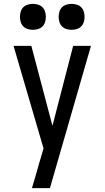

<svg xmlns="http://www.w3.org/2000/svg" viewBox="-20 -972 540 992"><path d="M145 0Q155 -33 164.5 -65.5Q174 -98 183 -131L205 -205L50 -735H142L251 -322L358 -735H450L238 0ZM350 -818Q337 -818 323.5 -822Q310 -826 300.5 -835.5Q291 -845 287 -858.5Q283 -872 283 -885Q283 -898 287 -911.5Q291 -925 300.5 -934.5Q310 -944 323.5 -948Q337 -952 350 -952Q363 -952 376.5 -948Q390 -944 399.5 -934.5Q409 -925 413 -911.5Q417 -898 417 -885Q417 -872 413 -858.5Q409 -845 399.5 -835.5Q390 -826 376.5 -822Q363 -818 350 -818ZM150 -818Q137 -818 123.5 -822Q110 -826 100.5 -835.5Q91 -845 87 -858.5Q83 -872 83 -885Q83 -898 87 -911.5Q91 -925 100.5 -934.5Q110 -944 123.5 -948Q137 -952 150 -952Q163 -952 176.5 -948Q190 -944 199.5 -934.5Q209 -925 213 -911.5Q217 -898 217 -885Q217 -872 213 -858.5Q209 -845 199.5 -835.5Q190 -826 176.5 -822Q163 -818 150 -818Z"/></svg>

Font: Iosevka Fixed Medium
Style: Regular
Weight: 500
Monospace: yes
Designer: Belleve Invis
Foundry: Belleve Invis
Version: Version 32.3.0